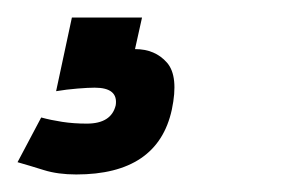

<svg xmlns="http://www.w3.org/2000/svg" viewBox="-66 -20 334 219"><path d="M42 80Q35 80 22.5 81Q10 82 -2 84L16 0H96L88 36Q111 36 124.5 51.5Q138 67 130 105Q114 179 21 179Q0 179 -16 174Q-32 169 -46 165L-19 114Q-8 117 5 119Q18 121 33 121Q61 121 66 100Q69 80 42 80Z"/></svg>

Font: Epunda Sans SemiBold
Style: Italic
Weight: 600
Italic angle: -12.0243°
Designer: Simon Atzbach
Foundry: typofactur
Version: Version 2.204; ttfautohint (v1.8.4.7-5d5b)